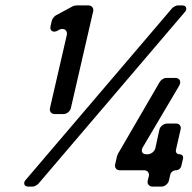

<svg xmlns="http://www.w3.org/2000/svg" viewBox="-20 -687 706 707"><path d="M181 -267H214C226 -267 238 -277 241 -289L323 -645C326 -657 318 -667 306 -667H260C258 -667 249 -665 248 -664L185 -630C180 -627 172 -617 171 -612L166 -590C162 -574 176 -565 192 -574L197 -577C214 -586 230 -576 226 -558L164 -289C161 -277 169 -267 181 -267ZM83 0H101C107 0 117 -6 121 -10L660 -642C671 -653 666 -667 652 -667H634C628 -667 618 -661 614 -657L75 -25C64 -14 69 0 83 0ZM541 0H575C587 0 599 -10 602 -22L607 -44C609 -53 618 -60 628 -60C637 -60 646 -67 648 -77L654 -103C656 -112 650 -119 641 -119C631 -119 626 -126 628 -136L645 -210C648 -222 641 -232 629 -232H595C583 -232 570 -222 567 -210L552 -141C549 -129 536 -119 524 -119H518C503 -119 498 -132 506 -145L639 -370C649 -386 642 -400 626 -400H592C583 -400 573 -393 568 -385L414 -120C414 -119 411 -113 411 -112L404 -82C401 -70 409 -60 421 -60H511C523 -60 531 -50 528 -38L524 -22C521 -10 529 0 541 0Z"/></svg>

Font: DIN Rundschrift
Style: MittelKursiv
Weight: 400
Version: Version 1.027